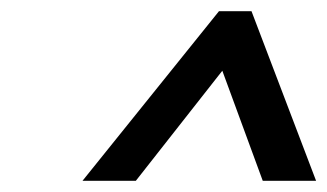

<svg xmlns="http://www.w3.org/2000/svg" viewBox="-20 -694 583 342"><path d="M448 -372H543L428 -674H370L127 -372H222L376 -568Z"/></svg>

Font: LT Wave Text Medium Italic
Style: Regular
Weight: 500
Designer: Daniel Lyons
Version: Version 2.5 (Glyphs App)